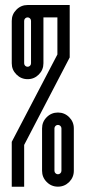

<svg xmlns="http://www.w3.org/2000/svg" viewBox="-20 -734 337 755"><path d="M194.1 -62.5Q194.1 -56.6 198.3 -52.7Q202.4 -48.7 207.8 -48.7Q213.2 -48.7 217.4 -52.7Q221.6 -56.6 221.6 -62.5V-229.1Q221.6 -234.9 217.4 -238.9Q213.2 -242.8 207.8 -242.8Q202.4 -242.8 198.3 -238.9Q194.1 -234.9 194.1 -229.1ZM270.3 -229.1V-62.5Q270.3 -36.7 252 -18.3Q233.7 0 207.8 0Q182 0 163.7 -18.3Q145.4 -36.7 145.4 -62.5V-229.1Q145.4 -254.9 163.7 -273.2Q182 -291.5 207.8 -291.5Q233.7 -291.5 252 -273.2Q270.3 -254.9 270.3 -229.1ZM102 -651.8Q102 -657.6 98.1 -661.6Q94.1 -665.6 88.7 -665.6Q82.9 -665.6 78.9 -661.6Q75 -657.6 75 -651.8V-485.2Q75 -479.4 78.9 -475.4Q82.9 -471.5 88.7 -471.5Q94.1 -471.5 98.1 -475.4Q102 -479.4 102 -485.2ZM150.8 -665.6V-485.2Q150.8 -459.4 132.7 -441.1Q114.5 -422.7 88.7 -422.7Q62.9 -422.7 44.6 -441.1Q26.2 -459.4 26.2 -485.2V-651.8Q26.2 -677.6 44.6 -696Q62.9 -714.3 88.7 -714.3H254.1V-508.1L75 -164.1V0.4H26.2V-176.2L205.7 -519.8V-665.6Z"/></svg>

Font: Marapfhont
Style: Book
Weight: 400
Version: Version 0.15